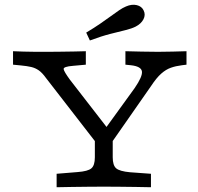

<svg xmlns="http://www.w3.org/2000/svg" viewBox="-20 -786 833 806"><path d="M404 -160.5 173.4 -458.1Q157.3 -480.6 142.7 -490.7Q128.2 -500.8 110.9 -504.8Q93.5 -508.9 67.7 -511.3L34.7 -514.5V-571Q50.8 -570.2 78.6 -569.4Q106.5 -568.5 129.8 -568.5H133.9H135.5Q158.1 -568.5 184.3 -568.5Q210.5 -568.5 237.9 -569Q265.3 -569.4 291.5 -569.8Q317.7 -570.2 340.3 -571V-514.5L287.1 -509.7Q245.2 -506.5 247.2 -495.6Q249.2 -484.7 273.4 -451.6L442.7 -233.1L409.7 -229L545.2 -416.1Q579 -465.3 575.8 -486.3Q572.6 -507.3 529.8 -512.1L506.5 -514.5V-571Q537.9 -570.2 573.4 -569.4Q608.9 -568.5 643.5 -568.5Q674.2 -568.5 705.2 -569.4Q736.3 -570.2 762.9 -571V-514.5L743.5 -512.1Q717.7 -508.9 697.2 -501.6Q676.6 -494.4 656.9 -477Q637.1 -459.7 613.7 -424.2L429.8 -160.5ZM410.5 -2.4Q382.3 -2.4 348.8 -2Q315.3 -1.6 281.9 -1.2Q248.4 -0.8 217.7 0V-56.5L305.6 -63.7Q349.2 -66.9 363.7 -79.4Q378.2 -91.9 378.2 -125.8V-250.8L422.6 -200.8L453.2 -244.4V-125.8Q453.2 -91.9 467.7 -79.4Q482.3 -66.9 525.8 -62.9L613.7 -56.5V0Q583.9 -0.8 550 -1.2Q516.1 -1.6 483.1 -2Q450 -2.4 421 -2.4H416.1ZM357.3 -616.1 341.9 -649.2Q375.8 -669.4 400.8 -686.7Q425.8 -704 445.2 -718.1Q464.5 -732.3 479.8 -742.7Q495.2 -753.2 508.9 -758.9Q533.1 -769.4 554 -764.5Q575 -759.7 583.1 -741.9Q591.9 -724.2 582.3 -705.2Q572.6 -686.3 549.2 -674.2Q533.1 -666.1 507.3 -659.7Q481.5 -653.2 444.4 -644Q407.3 -634.7 357.3 -616.1Z"/></svg>

Font: Playfair 5pt SemiExpanded Light
Style: Regular
Weight: 300
Width: 6
Designer: Claus Eggers Sørensen
Foundry: Claus Eggers Sørensen
Version: Version 2.203